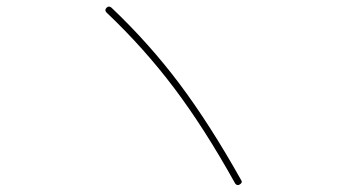

<svg xmlns="http://www.w3.org/2000/svg" viewBox="-20 -653 1040 576"><path d="M685.5 -102.5Q593.8 -267.6 502.9 -388.2Q412.1 -508.8 298.8 -616.2Q293 -623 299.8 -629.9Q306.6 -636.7 314.5 -629.9Q427.7 -522.5 518.6 -401.4Q609.4 -280.3 703.1 -113.3Q709 -105.5 699.2 -99.6Q691.4 -94.7 685.5 -102.5Z"/></svg>

Font: Rounded-L Mgen+ 2m thin
Style: Regular
Weight: 100
Designer: [Source Han Sans]
Ryoko NISHIZUKA  (kana & ideographs); Paul D. Hunt (Latin, Greek & Cyrillic); Wenlong ZHANG  (bopomofo
Version: Version 1.059.20150602